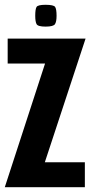

<svg xmlns="http://www.w3.org/2000/svg" viewBox="-22 -781 381 801"><path d="M-2 0 166 -516H10V-620H335L165 -104H332V0ZM168 -670Q136 -670 130.5 -680.5Q125 -691 125 -715Q125 -743 130.5 -752Q136 -761 168 -761Q202 -761 208 -752Q214 -743 214 -715Q214 -691 207.5 -680.5Q201 -670 168 -670Z"/></svg>

Font: Smooch Sans ExtraBold
Style: Regular
Weight: 800
Designer: Robert E. Leuschke
Foundry: Robert E. Leuschke
Version: Version 1.010